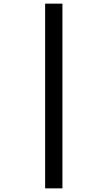

<svg xmlns="http://www.w3.org/2000/svg" viewBox="-20 -819 591 1055"><path d="M228 -799H323V216H228Z"/></svg>

Font: Noto Sans Sinhala SemiCondensed SemiBold
Style: Regular
Weight: 600
Width: 4
Designer: Jelle Bosma - Monotype Design Team
Foundry: Monotype Imaging Inc.
Version: Version 2.006; ttfautohint (v1.8.4.7-5d5b)